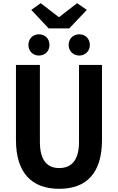

<svg xmlns="http://www.w3.org/2000/svg" viewBox="-20 -1169 740 1203"><path d="M176 -1107 285 -991H414L524 -1107L463 -1149L352 -1063H347L235 -1149ZM158 -887C158 -850 185 -821 224 -821C263 -821 290 -850 290 -887C290 -926 263 -954 224 -954C185 -954 158 -926 158 -887ZM410 -887C410 -850 438 -821 477 -821C515 -821 543 -850 543 -887C543 -926 515 -954 477 -954C438 -954 410 -926 410 -887ZM80 -292C80 -88 177 14 351 14C525 14 619 -88 619 -292V-762H475V-279C475 -167 429 -116 351 -116C274 -116 230 -167 230 -279V-762H80Z"/></svg>

Font: Kawkab Mono
Style: Bold
Weight: 700
Monospace: yes
Designer: Abdullah Arif
Foundry: Abdullah Arif
Version: Version 1.000;PS 000.500;hotconv 1.0.88;makeotf.lib2.5.64775